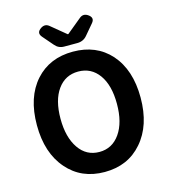

<svg xmlns="http://www.w3.org/2000/svg" viewBox="-137 -1063 1044 1184"><g transform="rotate(-15 385.0 -470.5)"><path d="M385 14Q236 14 146 -90Q54 -195 54 -373Q54 -551 146 -654Q236 -754 385 -754Q534 -754 624 -654Q716 -550 716 -372.5Q716 -195 624 -90Q534 14 385 14ZM385 -114Q467 -114 516 -184Q565 -254 565 -373Q565 -492 516.5 -559.5Q468 -627 385 -627Q302 -627 253.5 -559.5Q205 -492 205 -373.5Q205 -255 254 -184Q302 -114 385 -114ZM342 -798Q306 -798 283 -826L226 -892Q199 -923 236 -947Q263 -964 287 -945L383 -866H387L483 -945Q507 -964 534 -947Q571 -923 544 -892L489 -827Q465 -798 426 -798H385Z"/></g></svg>

Font: GenSenRounded TW B
Style: Regular
Weight: 700
Version: Version 1.501;PS 1;hotconv 16.6.51;makeotf.lib2.5.65220